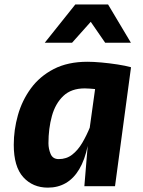

<svg xmlns="http://www.w3.org/2000/svg" viewBox="-20 -832 640 858"><path d="M357 0 375 -218 408.5 -459.5V-503.5L565.5 -531.5L494 0ZM194 6.5Q126.5 6.5 84 -40.2Q41.5 -87 41.5 -185Q41.5 -251.5 60 -317.2Q78.5 -383 118 -437Q157.5 -491 220.2 -523.5Q283 -556 371 -556Q396.5 -556 432.8 -552.8Q469 -549.5 505 -544Q541 -538.5 565.5 -531.5L517 -421.5Q487.5 -425 462.2 -428Q437 -431 416.8 -433Q396.5 -435 381.8 -436Q367 -437 358.5 -437Q298.5 -437 263 -403.2Q227.5 -369.5 212 -313.8Q196.5 -258 196.5 -192Q196.5 -167 206.2 -144Q216 -121 242.5 -121Q277 -121 302.5 -140.8Q328 -160.5 347.5 -193.5Q367 -226.5 383 -266L397.5 -229.5L372 -180.5Q359 -117.5 334.2 -76Q309.5 -34.5 274.2 -14Q239 6.5 194 6.5ZM180 -641 316.5 -812H463L565 -641H450L385.5 -734.5L302 -641Z"/></svg>

Font: Spline Sans Mono
Style: Bold Italic
Weight: 700
Italic angle: -4°
Monospace: yes
Version: Version 1.004